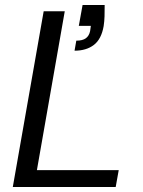

<svg xmlns="http://www.w3.org/2000/svg" viewBox="-20 -745 568 765"><path d="M31 0 154 -700H238L127 -67H453L441 0ZM277 -543 284 -583Q309 -583 322 -592.5Q335 -602 339 -621L342 -642H294L309 -725H397Q397 -699 396.5 -680Q396 -661 393 -641Q384 -589 354 -566Q324 -543 277 -543Z"/></svg>

Font: DM Sans Italic
Style: Regular
Weight: 400
Italic angle: -10°
Designer: Colophon Foundry, Jonny Pinhorn
Foundry: Colophon Foundry
Version: Version 4.004; ttfautohint (v1.8.4.7-5d5b)